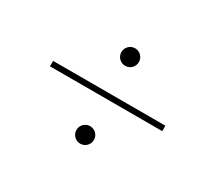

<svg xmlns="http://www.w3.org/2000/svg" viewBox="-118 -923 1237 1102"><g transform="rotate(30 500.0 -372.0)"><path d="M500 -688C468 -688 442 -662 442 -630C442 -598 468 -572 500 -572C532 -572 558 -598 558 -630C558 -662 532 -688 500 -688ZM872 -390H128V-354H872ZM500 -172C468 -172 442 -146 442 -114C442 -82 468 -56 500 -56C532 -56 558 -82 558 -114C558 -146 532 -172 500 -172Z"/></g></svg>

Font: Source Han Sans JP VF
Style: Regular
Weight: 250
Designer: Ryoko NISHIZUKA 西塚涼子 (kana, bopomofo & ideographs); Paul D. Hunt (Latin, Greek & Cyrillic); Sandoll Communications 산돌커뮤니
Foundry: Adobe
Version: Version 2.004;hotconv 1.0.118;makeotfexe 2.5.65603